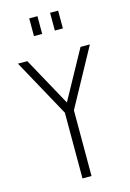

<svg xmlns="http://www.w3.org/2000/svg" viewBox="-144 -1059 767 1129"><g transform="rotate(-15 239.0 -495.0)"><path d="M212 0V-400L20 -750H77L251 -433H227L401 -750H458L267 -400V0ZM153 -882V-990H203V-882ZM280 -882V-990H329V-882Z"/></g></svg>

Font: Mohave Light
Style: Regular
Weight: 300
Designer: Gumpita Rahayu
Foundry: Tokotype
Version: Version 2.003